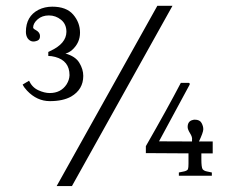

<svg xmlns="http://www.w3.org/2000/svg" viewBox="-20 -605 796 662"><path d="M522.5 -585H574.7L228 36.6H175.3ZM482.9 -101.1Q557.1 -230.5 603.5 -319.3H630.9Q635.3 -318.4 633.8 -313Q529.3 -119.6 528.3 -117.7L642.1 -117.2V-123.5Q643.6 -132.3 635.3 -145.5Q627 -158.7 627 -167Q627 -187.5 645 -191.4Q647.9 -192.4 651.4 -192.4Q668.9 -192.4 675 -180.9Q681.2 -169.4 680.9 -158.9Q680.7 -148.4 666 -117.2H673.3Q673.8 -117.7 674.3 -117.7V-117.2H713.4V-76.2H674.3V-55.7Q674.3 -27.8 678.7 -21.5Q683.6 -15.6 694.3 -13.7L710.4 -10.3V1H596.7V-10.3L615.7 -14.2Q626.5 -17.1 628.2 -22.2Q629.9 -27.3 629.9 -40.5V-76.2Q503.4 -77.1 482.9 -77.1ZM69.3 -495.1Q69.3 -548.8 112.8 -571.3Q134.3 -582 160.2 -582Q209 -582 232.4 -554.7Q255.9 -527.3 255.9 -492.4Q255.9 -457.5 229 -433.1Q217.3 -422.9 205.6 -420.4Q239.7 -411.1 253.4 -388.7Q267.1 -366.2 267.1 -343.3Q267.1 -296.4 225.1 -272Q196.8 -256.3 152.1 -256.3Q107.4 -256.3 73.2 -292.5Q63 -303.2 58.1 -313.5L80.1 -326.7Q90.8 -303.7 112.1 -293.9Q133.3 -284.2 151.4 -284.2Q189.9 -284.2 209.5 -314Q219.2 -329.6 219.7 -345.7Q219.7 -395.5 170.4 -408.7Q157.7 -412.1 146.5 -412.1V-425.8L153.3 -429.2Q208.5 -454.6 209 -495.1Q209 -522 190.4 -536.9Q171.9 -551.8 148.7 -551.8Q125.5 -551.8 110.1 -538.6Q94.7 -525.4 94.2 -510.3Q94.2 -505.9 104 -501Q117.7 -493.2 117.9 -481.2Q118.2 -469.2 109.9 -465.3Q87.9 -455.6 75.2 -473.1Q69.3 -482.4 69.3 -495.1Z"/></svg>

Font: Lancelot
Style: Regular
Weight: 400
Designer: Marion Kadi
Foundry: Marion Kadi, Anton Koovit
Version: 1.004